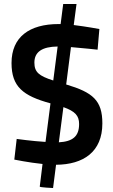

<svg xmlns="http://www.w3.org/2000/svg" viewBox="-20 -818 570 966"><path d="M480 -672C480 -672 416 -684 351 -692L365 -798H298L285 -697H275C128 -697 38 -632 38 -501C38 -382 95 -336 234 -298L209 -104C142 -108 64 -119 64 -119L52 -15C52 -15 125 0 194 7L180 121C180 125 247 128 247 128L262 11C400 10 495 -54 495 -197C495 -313 447 -353 313 -393L337 -581C399 -576 471 -568 471 -568ZM153 -503C153 -557 192 -583 270 -584L248 -413C176 -436 153 -455 153 -503ZM378 -194C378 -132 346 -106 276 -102L299 -279C358 -258 378 -236 378 -194Z"/></svg>

Font: TitilliumText22L
Style: 800 wt
Weight: 800
Designer: Campivisivi
Foundry: Campivisivi
Version: 1.000